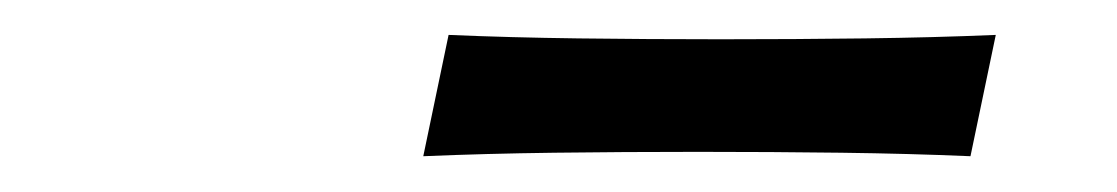

<svg xmlns="http://www.w3.org/2000/svg" viewBox="-20 -713 640 110"><path d="M222.5 -623.5 237 -693Q272 -691.5 311.2 -691Q350.5 -690.5 393 -690.5Q436 -690.5 475.5 -691Q515 -691.5 550.5 -693L536 -623.5Q501 -625 461.8 -625.5Q422.5 -626 380 -626Q337 -626 297.5 -625.5Q258 -625 222.5 -623.5Z"/></svg>

Font: Commissioner Flair
Style: Italic
Weight: 400
Italic angle: -12°
Designer: Kostas Bartsokas
Foundry: Kostas Bartsokas
Version: Version 1.000; ttfautohint (v1.8.3)